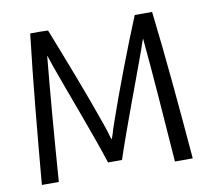

<svg xmlns="http://www.w3.org/2000/svg" viewBox="-77 -785 1023 881"><g transform="rotate(-10 434.5 -345.0)"><path d="M752 2C732 -236 711 -472 685 -692H604C546 -551 478 -374 424 -218C413 -188 404 -149 400 -149C396 -159 390 -186 378 -219C324 -375 255 -551 200 -691C188 -691 177 -692 166 -692H117C91 -472 70 -236 49 2H128C143 -204 160 -411 176 -578C179 -574 185 -550 195 -523C240 -396 323 -181 366 -47H431C475 -181 557 -395 603 -523C614 -553 621 -578 623 -578C640 -400 654 -199 669 2Z"/></g></svg>

Font: Repo
Style: Regular
Weight: 400
Designer: Stefan Peev
Foundry: Context Ltd
Version: Version 0.000